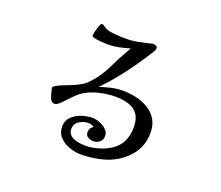

<svg xmlns="http://www.w3.org/2000/svg" viewBox="-120 -877 1241 1079"><g transform="rotate(20 500.0 -337.0)"><path d="M783 -219Q783 -148 744.5 -95Q706 -42 644 -11Q604 9 552.5 18.5Q501 28 456 28Q423 28 387.5 16Q352 4 328 -21Q304 -46 304 -85Q304 -120 327.5 -143Q351 -166 385 -177Q419 -188 448 -188Q472 -188 498.5 -176.5Q525 -165 540 -145Q546 -137 547.5 -130Q549 -123 549 -113Q549 -91 532.5 -78.5Q516 -66 496 -66Q480 -66 464.5 -74.5Q449 -83 449 -101Q449 -115 453.5 -124.5Q458 -134 471 -140Q466 -147 455.5 -150Q445 -153 437 -153Q409 -153 383 -137Q357 -121 357 -89Q357 -63 375 -49.5Q393 -36 418 -31.5Q443 -27 463 -27Q500 -27 539.5 -38.5Q579 -50 610 -70Q650 -96 667 -133.5Q684 -171 684 -217Q684 -266 664 -293.5Q644 -321 609.5 -332.5Q575 -344 531 -344Q484 -344 438 -333.5Q392 -323 351 -300Q335 -291 316 -273Q297 -255 279 -235.5Q261 -216 246 -202Q240 -197 233.5 -193Q227 -189 218 -189Q211 -189 207 -192Q203 -195 198 -199Q194 -204 189 -218.5Q184 -233 180 -248.5Q176 -264 176 -270Q176 -276 190.5 -284.5Q205 -293 225.5 -301.5Q246 -310 263.5 -316.5Q281 -323 287 -326Q310 -336 331 -348.5Q352 -361 368 -380Q414 -429 442.5 -489Q471 -549 504 -606Q507 -611 510 -616.5Q513 -622 516 -628Q485 -618 452.5 -611.5Q420 -605 387 -605Q382 -605 366.5 -605.5Q351 -606 333.5 -608Q316 -610 303 -613.5Q290 -617 290 -624Q290 -630 294.5 -649Q299 -668 305.5 -685Q312 -702 318 -702Q326 -702 334 -695.5Q342 -689 349 -685Q364 -678 387.5 -675Q411 -672 435.5 -671Q460 -670 477 -670Q507 -670 536.5 -675.5Q566 -681 595 -688Q603 -690 612 -692.5Q621 -695 630 -695Q636 -695 644 -691Q652 -687 652 -679Q652 -671 648.5 -663.5Q645 -656 640 -649Q592 -572 538 -500Q484 -428 421 -363Q453 -374 487.5 -382Q522 -390 556 -390Q597 -390 637 -381Q677 -372 710 -352Q743 -332 763 -299.5Q783 -267 783 -219Z"/></g></svg>

Font: Kaisei Opti Medium
Style: Regular
Weight: 500
Designer: Font-Kai, 金井和夫
Foundry: KAZUO KANAI
Version: Version 5.003